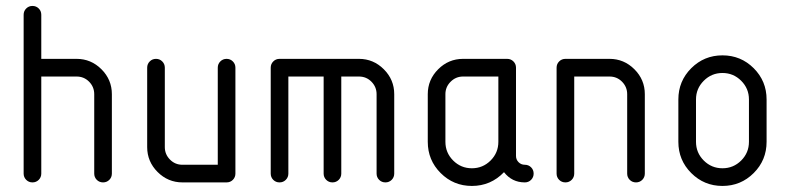

<svg xmlns="http://www.w3.org/2000/svg" viewBox="-20 -608 2628 640"><path d="M117.6 -411.8H235.3Q283.5 -411.8 318.2 -377.1Q352.9 -342.4 352.9 -294.1V-29.4Q352.9 -17.1 344.4 -8.5Q335.9 0 323.5 0Q311.2 0 302.6 -8.5Q294.1 -17.1 294.1 -29.4V-294.1Q294.1 -318.2 277.1 -335.6Q260 -352.9 235.3 -352.9H117.6V-29.4Q117.6 -17.1 109.1 -8.5Q100.6 0 88.2 0Q75.9 0 67.4 -8.5Q58.8 -17.1 58.8 -29.4V-558.8Q58.8 -571.2 67.4 -579.7Q75.9 -588.2 88.2 -588.2Q100.6 -588.2 109.1 -579.7Q117.6 -571.2 117.6 -558.8Z M529.4 -117.6Q529.4 -93.5 546.5 -76.2Q563.5 -58.8 588.2 -58.8H705.9V-382.4Q705.9 -394.7 714.4 -403.2Q722.9 -411.8 735.3 -411.8Q747.6 -411.8 756.2 -403.2Q764.7 -394.7 764.7 -382.4V-29.4Q764.7 -17.1 756.2 -8.5Q747.6 0 735.3 0H588.2Q540 0 505.3 -34.7Q470.6 -69.4 470.6 -117.6V-382.4Q470.6 -394.7 479.1 -403.2Q487.6 -411.8 500 -411.8Q512.4 -411.8 520.9 -403.2Q529.4 -394.7 529.4 -382.4Z M1235.3 -294.1Q1235.3 -318.2 1218.2 -335.6Q1201.2 -352.9 1176.5 -352.9H1117.6V-29.4Q1117.6 -17.1 1109.1 -8.5Q1100.6 0 1088.2 0Q1075.9 0 1067.4 -8.5Q1058.8 -17.1 1058.8 -29.4V-352.9H941.2V-29.4Q941.2 -17.1 932.6 -8.5Q924.1 0 911.8 0Q899.4 0 890.9 -8.5Q882.4 -17.1 882.4 -29.4V-382.4Q882.4 -394.7 890.9 -403.2Q899.4 -411.8 911.8 -411.8H1176.5Q1224.7 -411.8 1259.4 -377.1Q1294.1 -342.4 1294.1 -294.1V-29.4Q1294.1 -17.1 1285.6 -8.5Q1277.1 0 1264.7 0Q1252.4 0 1243.8 -8.5Q1235.3 -17.1 1235.3 -29.4Z M1523.5 -411.8H1670.6Q1682.9 -411.8 1691.5 -403.2Q1700 -394.7 1700 -382.4V-88.2Q1700 -75.9 1708.5 -67.4Q1717.1 -58.8 1729.4 -58.8Q1741.8 -58.8 1750.3 -50.3Q1758.8 -41.8 1758.8 -29.4Q1758.8 -17.1 1750.3 -8.5Q1741.8 0 1729.4 0Q1686.5 0 1660 -34.1Q1615.9 11.8 1552.9 11.8Q1491.8 11.8 1448.8 -31.2Q1405.9 -74.1 1405.9 -135.3V-294.1Q1405.9 -342.4 1440.6 -377.1Q1475.3 -411.8 1523.5 -411.8ZM1523.5 -352.9Q1499.4 -352.9 1482.1 -335.6Q1464.7 -318.2 1464.7 -294.1V-135.3Q1464.7 -98.8 1490.6 -72.9Q1516.5 -47.1 1552.9 -47.1Q1589.4 -47.1 1615.3 -72.9Q1641.2 -98.8 1641.2 -135.3V-352.9Z M2070.6 -294.1Q2070.6 -318.2 2053.5 -335.6Q2036.5 -352.9 2011.8 -352.9H1894.1V-29.4Q1894.1 -17.1 1885.6 -8.5Q1877.1 0 1864.7 0Q1852.4 0 1843.8 -8.5Q1835.3 -17.1 1835.3 -29.4V-382.4Q1835.3 -394.7 1843.8 -403.2Q1852.4 -411.8 1864.7 -411.8H2011.8Q2060 -411.8 2094.7 -377.1Q2129.4 -342.4 2129.4 -294.1V-29.4Q2129.4 -17.1 2120.9 -8.5Q2112.4 0 2100 0Q2087.6 0 2079.1 -8.5Q2070.6 -17.1 2070.6 -29.4Z M2535.3 -276.5V-135.3Q2535.3 -74.1 2492.4 -31.2Q2449.4 11.8 2388.2 11.8Q2327.1 11.8 2284.1 -31.2Q2241.2 -74.1 2241.2 -135.3V-276.5Q2241.2 -337.6 2284.1 -380.6Q2327.1 -423.5 2388.2 -423.5Q2449.4 -423.5 2492.4 -380.6Q2535.3 -337.6 2535.3 -276.5ZM2300 -276.5V-135.3Q2300 -98.8 2325.9 -72.9Q2351.8 -47.1 2388.2 -47.1Q2424.7 -47.1 2450.6 -72.9Q2476.5 -98.8 2476.5 -135.3V-276.5Q2476.5 -312.9 2450.6 -338.8Q2424.7 -364.7 2388.2 -364.7Q2351.8 -364.7 2325.9 -338.8Q2300 -312.9 2300 -276.5Z"/></svg>

Font: OpenGost Type B TT
Style: Regular
Weight: 400
Version: Version 0.3